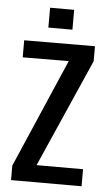

<svg xmlns="http://www.w3.org/2000/svg" viewBox="-54 -783 464 819"><g transform="rotate(5 178.5 -373.5)"><path d="M25 0V-62L226 -527L29 -526V-599L332 -600V-536L128 -73H327V0ZM127 -662V-747H230V-662Z"/></g></svg>

Font: Big Shoulders Text SemiBold
Style: Regular
Weight: 600
Designer: Patric King
Foundry: XO Type Co
Version: Version 1.000; ttfautohint (v1.8.2)